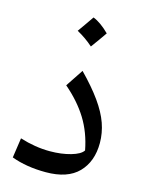

<svg xmlns="http://www.w3.org/2000/svg" viewBox="-119 -860 724 940"><g transform="rotate(15 243.5 -390.0)"><path d="M425.3 -200.2Q425.3 -106 370.6 -49.8Q315.9 6.3 205.6 6.3Q107.4 6.3 31.7 -22L46.4 -122.6Q124 -98.1 198.2 -98.1Q256.8 -98.1 304 -111.6Q351.1 -125 364.7 -146.5Q348.1 -233.9 305.9 -302Q263.7 -370.1 192.9 -430.7L252 -519.5Q314.5 -455.6 352.5 -402.1Q390.6 -348.6 408 -299.6Q425.3 -250.5 425.3 -200.2ZM236.3 -786.1Q274.4 -771.5 318.8 -727.5Q304.7 -707 290.3 -686.8Q275.9 -666.5 260.3 -645.5Q223.1 -678.7 178.2 -703.1Q193.4 -724.6 207.5 -744.6Q221.7 -764.6 236.3 -786.1Z"/></g></svg>

Font: Pinar DS1 Medium
Style: Regular
Weight: 500
Designer: Amin Abedi
Version: Version 3.000